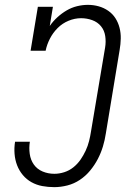

<svg xmlns="http://www.w3.org/2000/svg" viewBox="-20 -763 540 791"><path d="M204 8Q178 8 154 3.5Q130 -1 109.5 -12.5Q89 -24 74 -42Q59 -60 50.5 -82Q42 -104 40 -129Q38 -154 42 -179H103Q99 -154 102.5 -129Q106 -104 119.5 -85Q133 -66 155.5 -56.5Q178 -47 204 -47Q224 -47 244.5 -53.5Q265 -60 282 -73.5Q299 -87 311.5 -105Q324 -123 333 -142.5Q342 -162 347 -182Q352 -202 355 -222L413 -567Q417 -591 413.5 -614.5Q410 -638 396 -655Q382 -672 360 -680Q338 -688 314 -688Q288 -688 262.5 -677.5Q237 -667 217.5 -647.5Q198 -628 185.5 -603.5Q173 -579 168 -554H106L136 -735H198L185 -656Q198 -675 216 -691.5Q234 -708 254.5 -720Q275 -732 297.5 -737.5Q320 -743 342 -743Q365 -743 386.5 -737Q408 -731 426 -718.5Q444 -706 455.5 -688Q467 -670 472.5 -648.5Q478 -627 477.5 -604Q477 -581 473 -558L416 -213Q412 -186 404 -159.5Q396 -133 383 -108Q370 -83 351.5 -60.5Q333 -38 309 -22Q285 -6 257.5 1Q230 8 204 8Z"/></svg>

Font: Iosevka Curly Slab Light
Style: Italic
Weight: 300
Italic angle: -9°
Monospace: yes
Designer: Belleve Invis
Foundry: Belleve Invis
Version: Version 22.1.2; ttfautohint (v1.8.4)